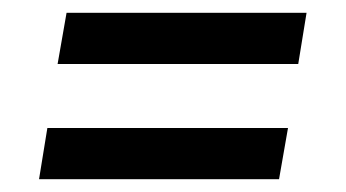

<svg xmlns="http://www.w3.org/2000/svg" viewBox="-20 -490 540 300"><path d="M70 -390 84 -470H459L446 -390ZM416 -210H41L54 -290H430Z"/></svg>

Font: Iosevka Curly Medium Oblique
Style: Regular
Weight: 500
Italic angle: -9°
Monospace: yes
Designer: Belleve Invis
Foundry: Belleve Invis
Version: Version 11.1.0; ttfautohint (v1.8.3)